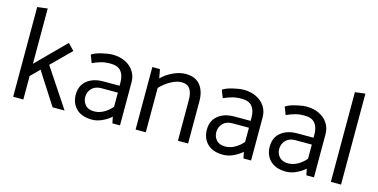

<svg xmlns="http://www.w3.org/2000/svg" viewBox="-72 -1066 2832 1439"><g transform="rotate(15 1344.5 -346.5)"><path d="M219 -249 379 0H472L272 -301L420 -448L372 -498L152 -277V-706L73 -696V0H152V-182Z M716 -429Q771 -429 796.5 -398Q822 -367 822 -313V-286H697Q618 -286 570 -247Q522 -208 522 -138Q522 -71 564.5 -29Q607 13 688 13Q726 13 766 -5.5Q806 -24 833 -49L843 0H902V-335Q902 -382 878 -419Q854 -456 811 -477Q768 -498 713 -498Q680 -498 629.5 -486Q579 -474 553 -456L576 -396Q612 -412 642.5 -420.5Q673 -429 716 -429ZM695 -233H823V-123Q796 -91 760.5 -71Q725 -51 686 -51Q641 -51 618 -77Q595 -103 595 -138Q595 -178 621.5 -205.5Q648 -233 695 -233Z M1264 -432Q1311 -432 1331 -402Q1351 -372 1351 -318V-1H1430V-329Q1430 -407 1392.5 -453.5Q1355 -500 1278 -500Q1232 -500 1181 -476Q1130 -452 1095 -416L1082 -485H1023V0H1102V-344Q1137 -382 1182.5 -407Q1228 -432 1264 -432Z M1733 -429Q1788 -429 1813.5 -398Q1839 -367 1839 -313V-286H1714Q1635 -286 1587 -247Q1539 -208 1539 -138Q1539 -71 1581.5 -29Q1624 13 1705 13Q1743 13 1783 -5.5Q1823 -24 1850 -49L1860 0H1919V-335Q1919 -382 1895 -419Q1871 -456 1828 -477Q1785 -498 1730 -498Q1697 -498 1646.5 -486Q1596 -474 1570 -456L1593 -396Q1629 -412 1659.5 -420.5Q1690 -429 1733 -429ZM1712 -233H1840V-123Q1813 -91 1777.5 -71Q1742 -51 1703 -51Q1658 -51 1635 -77Q1612 -103 1612 -138Q1612 -178 1638.5 -205.5Q1665 -233 1712 -233Z M2221 -429Q2276 -429 2301.5 -398Q2327 -367 2327 -313V-286H2202Q2123 -286 2075 -247Q2027 -208 2027 -138Q2027 -71 2069.5 -29Q2112 13 2193 13Q2231 13 2271 -5.5Q2311 -24 2338 -49L2348 0H2407V-335Q2407 -382 2383 -419Q2359 -456 2316 -477Q2273 -498 2218 -498Q2185 -498 2134.5 -486Q2084 -474 2058 -456L2081 -396Q2117 -412 2147.5 -420.5Q2178 -429 2221 -429ZM2200 -233H2328V-123Q2301 -91 2265.5 -71Q2230 -51 2191 -51Q2146 -51 2123 -77Q2100 -103 2100 -138Q2100 -178 2126.5 -205.5Q2153 -233 2200 -233Z M2538 -696V0H2617V-706Z"/></g></svg>

Font: Catamaran
Style: Regular
Weight: 400
Designer: Pria Ravichandran
Version: Version 1.000;PS 001.000;hotconv 1.0.70;makeotf.lib2.5.58329